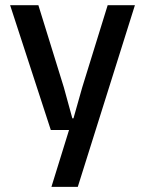

<svg xmlns="http://www.w3.org/2000/svg" viewBox="-20 -520 557 740"><path d="M178.2 200.2 246.1 -19H175.8L19 -500H127.9L226.1 -183.1L258.8 -64H263.2L296.9 -183.1L395 -500H500L279.8 200.2Z"/></svg>

Font: TASA Orbiter Deck Medium
Style: Regular
Weight: 500
Designer: Weizhong Zhang
Version: Version 1.000;Glyphs 3.1.2 (3151)